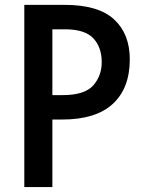

<svg xmlns="http://www.w3.org/2000/svg" viewBox="-20 -755 570 775"><path d="M78.1 -735.4Q118.2 -735.4 240.2 -735.4Q377 -735.4 440.4 -676.8Q503.9 -618.2 503.9 -515.6Q503.9 -398.4 434.6 -335Q366.2 -272.5 230.5 -272.5Q216.8 -272.5 191.4 -272.5Q191.4 -204.1 191.4 0Q163.1 0 78.1 0Q78.1 -183.6 78.1 -735.4ZM233.4 -371.1Q321.3 -371.1 356.4 -410.2Q390.6 -449.2 390.6 -503.9Q390.6 -563.5 357.4 -599.6Q323.2 -636.7 243.2 -636.7Q225.6 -636.7 191.4 -636.7Q191.4 -570.3 191.4 -371.1Q201.2 -371.1 233.4 -371.1Z"/></svg>

Font: Alata=Ham
Style: Regular
Weight: 400
Designer: Spyros Zevelakis, Eben Sorkin
Version: Version 1.004